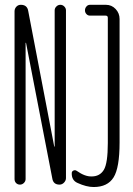

<svg xmlns="http://www.w3.org/2000/svg" viewBox="-20 -750 540 780"><path d="M294.9 -6.8Q270.5 -17.6 271.5 -46.9Q271.5 -53.7 278.3 -57.1Q285.2 -60.5 292 -55.7Q325.2 -32.2 352.5 -33.2Q385.7 -33.2 401.9 -60.1Q418 -86.9 418 -168.9V-677.7Q418 -686.5 409.2 -686.5H345.7Q336.9 -686.5 331.1 -692.9Q325.2 -699.2 325.2 -708Q325.2 -716.8 331.1 -723.6Q336.9 -730.5 345.7 -730.5H410.2Q433.6 -730.5 449.7 -713.4Q465.8 -696.3 465.8 -672.9V-170.9Q465.8 -68.4 441.4 -29.3Q417 9.8 360.4 9.8Q331.1 9.8 294.9 -6.8ZM39.1 -22.5V-704.1Q39.1 -714.8 46.4 -722.7Q53.7 -730.5 64.5 -730.5Q90.8 -730.5 94.7 -705.1L200.2 -155.3Q200.2 -154.3 202.1 -154.3V-155.3V-708Q202.1 -716.8 209 -723.6Q215.8 -730.5 225.1 -730.5Q234.4 -730.5 241.2 -723.6Q248 -716.8 248 -708V-26.4Q248 -16.6 240.2 -8.3Q232.4 0 221.7 0Q196.3 0 192.4 -25.4L85.9 -575.2Q85.9 -576.2 85 -576.2Q84 -576.2 84 -575.2V-22.5Q84 -13.7 77.1 -6.8Q70.3 0 61 0Q51.8 0 45.4 -6.3Q39.1 -12.7 39.1 -22.5Z"/></svg>

Font: Rounded-X Mgen+ 1mn light
Style: Regular
Weight: 200
Designer: [Source Han Sans]
Ryoko NISHIZUKA  (kana & ideographs); Paul D. Hunt (Latin, Greek & Cyrillic); Wenlong ZHANG  (bopomofo
Version: Version 1.059.20150602